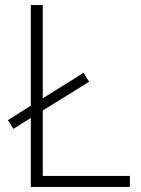

<svg xmlns="http://www.w3.org/2000/svg" viewBox="-20 -734 552 754"><path d="M101 0H490V-43H148V-300L330 -413L308 -448L148 -348V-714H101V-319L11 -262L33 -228L101 -271Z"/></svg>

Font: Noto Sans Syriac Extralight
Style: Regular
Weight: 200
Designer: Patrick Giasson and the Monotype Design Team
Foundry: Monotype Imaging Inc.
Version: Version 3.000